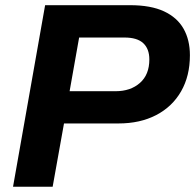

<svg xmlns="http://www.w3.org/2000/svg" viewBox="-20 -706 738 726"><path d="M29.3 0 150.6 -686.4H471.9Q550.2 -686.4 600.2 -663.1Q650.1 -639.8 674.1 -597.3Q698.1 -554.9 698.1 -497.1Q698.1 -418.8 664.8 -360.7Q631.5 -302.6 570.7 -270.9Q509.8 -239.2 427.9 -239.2H222L179.1 0ZM243.2 -361.1H416.9Q473.8 -361.1 509.2 -392.5Q544.7 -423.8 544.7 -481.2Q544.7 -521.3 521.7 -542.7Q498.8 -564.1 450.6 -564.1H279.2Z"/></svg>

Font: Archivo Variable SemiBold
Style: Italic
Weight: 600
Italic angle: -10°
Designer: Hector Gatti
Foundry: Omnibus-Type
Version: Version 2.001